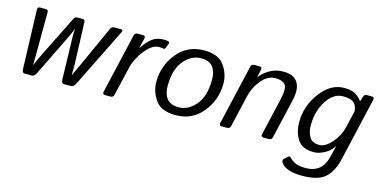

<svg xmlns="http://www.w3.org/2000/svg" viewBox="-72 -884 2859 1452"><g transform="rotate(15 1357.5 -158.5)"><path d="M77.1 -488.8Q76.2 -512.7 95.7 -512.7H143.1Q160.6 -512.7 160.6 -493.7L159.2 -171.4Q159.2 -149.4 158.7 -123.5Q158.2 -97.7 158.2 -82.5H160.2Q165.5 -96.2 178.7 -125.2Q191.9 -154.3 200.7 -171.4L360.8 -493.7Q370.1 -512.7 387.2 -512.7H431.2Q448.2 -512.7 448.7 -493.7L460.4 -171.4Q460.9 -153.8 460.4 -130.1Q460 -106.4 460 -82.5H461.9Q468.3 -96.7 482.2 -127Q496.1 -157.2 502.9 -171.4L648.9 -493.7Q657.7 -512.7 675.3 -512.7H730.5Q750 -512.7 738.3 -488.8L511.2 -29.8Q496.6 0 478 0H419.4Q400.9 0 399.9 -29.8L391.6 -352.5Q391.1 -380.9 391.8 -397.5Q392.6 -414.1 394 -426.3H393.1Q388.7 -414.1 380.4 -394Q372.1 -374 361.3 -352.5L203.6 -29.8Q189 0 170.4 0H111.8Q93.3 0 92.3 -29.8Z M742.7 0Q720.7 0 725.6 -22L834 -490.7Q838.9 -512.7 860.8 -512.7H901.9Q923.8 -512.7 918.9 -490.7L900.9 -412.6H902.8Q938 -467.8 974.9 -494.4Q1011.7 -521 1062 -521Q1090.8 -521 1102.5 -515.6Q1111.8 -511.7 1107.4 -501L1091.3 -460.9Q1087.9 -452.1 1077.1 -454.1Q1060.5 -457.5 1043.5 -457.5Q990.2 -457.5 935.5 -388.4Q880.9 -319.3 863.8 -246.1L811.5 -22Q806.6 0 784.7 0Z M1090.8 -196.3Q1090.8 -325.2 1170.7 -423.1Q1250.5 -521 1379.9 -521Q1494.1 -521 1539.6 -455.3Q1585 -389.6 1585 -316.4Q1585 -187.5 1505.1 -89.6Q1425.3 8.3 1295.9 8.3Q1181.6 8.3 1136.2 -57.4Q1090.8 -123 1090.8 -196.3ZM1181.6 -189Q1181.6 -127.9 1210.2 -91.6Q1238.8 -55.2 1302.2 -55.2Q1378.4 -55.2 1436.3 -124.3Q1494.1 -193.4 1494.1 -323.7Q1494.1 -384.8 1465.6 -421.1Q1437 -457.5 1373.5 -457.5Q1297.4 -457.5 1239.5 -388.4Q1181.6 -319.3 1181.6 -189Z M1655.8 0Q1633.8 0 1638.7 -22L1747.1 -490.7Q1752 -512.7 1773.9 -512.7H1814.9Q1836.9 -512.7 1832 -490.7L1818.8 -432.1H1820.8Q1849.6 -467.8 1895.8 -494.4Q1941.9 -521 2000.5 -521Q2083.5 -521 2113.8 -470.9Q2144 -420.9 2124 -334L2051.8 -22Q2046.9 0 2024.9 0H1982.9Q1960.9 0 1965.8 -22L2032.7 -310.5Q2054.7 -406.2 2031.2 -431.9Q2007.8 -457.5 1954.1 -457.5Q1895.5 -457.5 1847.4 -400.6Q1799.3 -343.8 1782.2 -270.5L1724.6 -22Q1719.7 0 1697.8 0Z M2213.4 -185.1Q2213.4 -309.6 2292 -415.3Q2370.6 -521 2477.1 -521Q2531.2 -521 2561.5 -504.6Q2591.8 -488.3 2616.7 -455.1H2617.7L2628.9 -490.7Q2635.7 -512.7 2652.8 -512.7H2693.8Q2715.8 -512.7 2710.9 -490.7L2596.7 3.9Q2573.7 104 2518.6 153.8Q2463.4 203.6 2336.9 203.6Q2271 203.6 2229 187.7Q2187 171.9 2171.4 145.5Q2161.1 128.4 2173.3 116.2L2197.8 92.8Q2210 80.6 2225.1 96.7Q2243.7 116.2 2272 128.2Q2300.3 140.1 2352.1 140.1Q2412.6 140.1 2453.9 107.2Q2495.1 74.2 2513.2 -5.4L2523.4 -50.8Q2526.4 -64 2531.2 -80.6H2530.3Q2508.8 -42 2463.4 -16.8Q2418 8.3 2378.9 8.3Q2286.1 8.3 2249.8 -48.6Q2213.4 -105.5 2213.4 -185.1ZM2304.2 -181.6Q2304.2 -130.9 2326.2 -93Q2348.1 -55.2 2403.3 -55.2Q2451.2 -55.2 2500.7 -112.5Q2550.3 -169.9 2565.4 -234.4L2597.2 -371.1Q2592.3 -419.9 2565.4 -438.7Q2538.6 -457.5 2483.9 -457.5Q2409.7 -457.5 2356.9 -374.8Q2304.2 -292 2304.2 -181.6Z"/></g></svg>

Font: Istok Web
Style: BoldItalic
Weight: 700
Italic angle: -13°
Designer: Andrey V. Panov
Foundry: Andrey V. Panov
Version: Version 1.0.2g